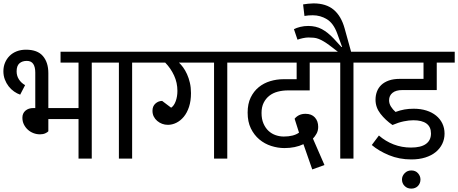

<svg xmlns="http://www.w3.org/2000/svg" viewBox="-20 -935 2701 1132"><path d="M265 -161Q260 -155 247 -149Q234 -143 216 -143Q196 -143 177.5 -150Q159 -157 144.5 -170Q130 -183 121 -201Q112 -219 112 -241Q112 -267 130 -282.5Q148 -298 177 -298H188V-507Q188 -540 176 -558Q164 -576 138 -576Q111 -576 94.5 -561.5Q78 -547 78 -514Q78 -488 91.5 -467Q105 -446 128 -433L99 -377Q81 -383 63 -395.5Q45 -408 31 -426Q17 -444 8.5 -466.5Q0 -489 0 -515Q0 -542 9.5 -565Q19 -588 36.5 -605.5Q54 -623 78.5 -632.5Q103 -642 133 -642Q201 -642 233 -604.5Q265 -567 265 -504V-298H443V-566H337V-630H611V-566H521V0H443V-233H265Z M681 -566H591V-630H849V-566H759V0H681Z M989 -300Q1006 -311 1016 -338.5Q1026 -366 1026 -399Q1026 -447 1006.5 -489.5Q987 -532 954 -566H829V-630H1410V-566H1320V0H1242V-566H1035Q1047 -555 1059.5 -538Q1072 -521 1082.5 -498Q1093 -475 1099.5 -447Q1106 -419 1106 -386Q1106 -340 1094.5 -305Q1083 -270 1063.5 -246.5Q1044 -223 1019.5 -211Q995 -199 970 -199Q952 -199 936 -205Q920 -211 907 -222Q894 -233 886.5 -248Q879 -263 879 -282Q879 -309 896.5 -324.5Q914 -340 936 -340Z M1856 -187Q1856 -164 1846 -146.5Q1836 -129 1825 -118L1893 38L1821 64L1769 -85Q1721 -62 1657 -62Q1618 -62 1579 -74.5Q1540 -87 1509 -113Q1478 -139 1459 -178Q1440 -217 1440 -271Q1440 -323 1458 -360Q1476 -397 1505.5 -421Q1535 -445 1573 -456.5Q1611 -468 1651 -468H1729V-566H1390V-630H1926V-566H1806V-402H1678Q1646 -402 1617.5 -394.5Q1589 -387 1568 -370.5Q1547 -354 1534.5 -329Q1522 -304 1522 -269Q1522 -233 1533.5 -206.5Q1545 -180 1563.5 -163Q1582 -146 1605.5 -138Q1629 -130 1653 -130Q1711 -130 1743 -153L1717 -235Q1741 -264 1781 -264Q1817 -264 1836.5 -242.5Q1856 -221 1856 -187Z M2050 -630H2154V-566H2064V0H1986V-566H1896V-630H1972L1925 -666Q1905 -681 1889 -690.5Q1873 -700 1859 -705.5Q1845 -711 1830.5 -712.5Q1816 -714 1799 -714Q1784 -714 1765.5 -710Q1747 -706 1734 -701L1713 -763Q1728 -771 1750.5 -776.5Q1773 -782 1797 -782Q1843 -782 1878 -763Q1913 -744 1948 -707L1993 -658H1997L1968 -738Q1946 -798 1907.5 -821.5Q1869 -845 1824 -845Q1811 -845 1798.5 -844Q1786 -843 1775 -841L1767 -909Q1777 -911 1796 -913Q1815 -915 1828 -915Q1903 -915 1947.5 -877.5Q1992 -840 2012 -767Z M2350 123Q2350 103 2365.5 86.5Q2381 70 2405 70Q2430 70 2444.5 86.5Q2459 103 2459 123Q2459 146 2444 161.5Q2429 177 2405 177Q2381 177 2365.5 161.5Q2350 146 2350 123ZM2294 -198Q2252 -227 2223 -264.5Q2194 -302 2194 -347Q2194 -373 2202.5 -395.5Q2211 -418 2228.5 -434.5Q2246 -451 2273 -460.5Q2300 -470 2338 -470H2477V-566H2134V-630H2661V-566H2555V-404H2352Q2314 -404 2294 -387.5Q2274 -371 2274 -344Q2274 -324 2285 -306.5Q2296 -289 2312 -275Q2339 -285 2364.5 -289.5Q2390 -294 2419 -294Q2460 -294 2493.5 -283.5Q2527 -273 2551 -253.5Q2575 -234 2588 -207Q2601 -180 2601 -147Q2601 -115 2587.5 -87Q2574 -59 2549 -38.5Q2524 -18 2487.5 -6.5Q2451 5 2405 5Q2334 5 2273.5 -20Q2213 -45 2172 -80L2214 -136Q2253 -102 2301 -83.5Q2349 -65 2403 -65Q2462 -65 2491.5 -86.5Q2521 -108 2521 -148Q2521 -187 2494.5 -206.5Q2468 -226 2417 -226Q2391 -226 2360 -219.5Q2329 -213 2294 -198Z"/></svg>

Font: Ek Mukta
Style: Regular
Weight: 400
Designer: Girish Dalvi and Yashodeep Gholap
Foundry: Ek Type
Version: Version 2.538;PS 1.001;hotconv 16.6.51;makeotf.lib2.5.65220;